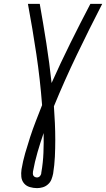

<svg xmlns="http://www.w3.org/2000/svg" viewBox="-20 -755 547 990"><path d="M171 215Q152 215 133.5 209.5Q115 204 103.5 190Q92 176 90 157Q88 138 91 118Q98 76 110 34.5Q122 -7 135.5 -48.5Q149 -90 165 -131Q181 -172 197 -213Q187 -345 167.5 -475.5Q148 -606 124 -735H185Q203 -634 219 -532Q235 -430 246 -327Q292 -430 342.5 -532Q393 -634 446 -735H507Q440 -605 376.5 -473Q313 -341 258 -207Q261 -164 263 -121Q265 -78 265 -34.5Q265 9 263 52.5Q261 96 254 140Q251 155 245.5 169.5Q240 184 228 195Q216 206 201 210.5Q186 215 171 215ZM171 160Q175 160 179.5 158Q184 156 187 152Q190 148 191.5 144Q193 140 193 135Q202 84 204 33Q206 -18 205 -69Q188 -20 173.5 30Q159 80 150 130Q149 135 149.5 141Q150 147 152.5 151Q155 155 160 157.5Q165 160 171 160Z"/></svg>

Font: Iosevka SS04 Light Oblique
Style: Regular
Weight: 300
Italic angle: -9°
Monospace: yes
Designer: Belleve Invis
Foundry: Belleve Invis
Version: Version 19.0.0; ttfautohint (v1.8.4)